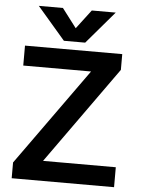

<svg xmlns="http://www.w3.org/2000/svg" viewBox="-60 -960 740 1007"><g transform="rotate(5 309.5 -456.5)"><path d="M103 -913H230L306 -813L382 -913H508L362 -742H250ZM40 -83 406 -594H49V-699H561V-616L196 -105H579V0H40Z"/></g></svg>

Font: Prompt Medium
Style: Regular
Weight: 500
Designer: Katatrad Team
Foundry: CadsonDemak
Version: Version 1.001